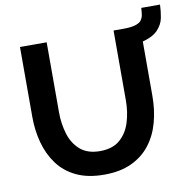

<svg xmlns="http://www.w3.org/2000/svg" viewBox="-87 -886 978 978"><g transform="rotate(-10 402.0 -397.0)"><path d="M375 5Q290 5 230.5 -23.5Q171 -52 134.5 -102Q98 -152 81 -215.5Q64 -279 64 -348V-710H202V-348Q202 -289 218 -236Q234 -183 272 -150Q310 -117 374 -117Q440 -117 478 -150.5Q516 -184 532 -237Q548 -290 548 -348V-710H685V-348Q685 -275 667.5 -211Q650 -147 612.5 -98.5Q575 -50 516 -22.5Q457 5 375 5ZM599 -618 601 -710Q668 -710 690 -733Q701 -747 703.5 -763.5Q706 -780 707 -799H804Q803 -766 796.5 -731.5Q790 -697 762 -668Q739 -645 694 -631.5Q649 -618 599 -618Z"/></g></svg>

Font: Raleway
Style: Bold
Weight: 700
Designer: Matt McInerney, Pablo Impallari, Rodrigo Fuenzalida
Foundry: Matt McInerney, Pablo Impallari, Rodrigo Fuenzalida
Version: Version 4.026